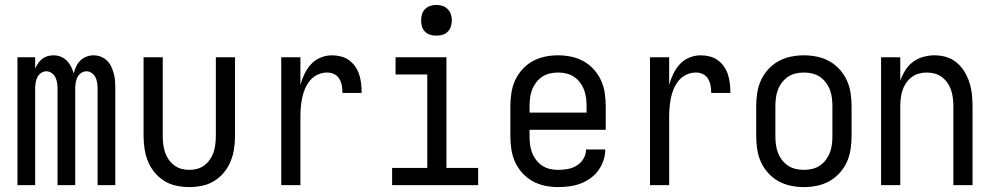

<svg xmlns="http://www.w3.org/2000/svg" viewBox="-20 -753 4040 781"><path d="M51 0V-520H123V-474Q128 -485 135 -495.5Q142 -506 151.5 -513.5Q161 -521 173 -524.5Q185 -528 198 -528Q213 -528 227 -522.5Q241 -517 251.5 -506.5Q262 -496 269 -482Q276 -468 280 -454Q283 -468 289.5 -482Q296 -496 306.5 -506.5Q317 -517 331.5 -522.5Q346 -528 361 -528Q376 -528 390 -522.5Q404 -517 415 -506.5Q426 -496 432.5 -482Q439 -468 443 -453.5Q447 -439 448 -424Q449 -409 449 -394V0H377V-394Q377 -405 375 -417Q373 -429 368 -439Q363 -449 353 -456Q343 -463 332 -463Q320 -463 310 -456Q300 -449 295 -439Q290 -429 288 -417Q286 -405 286 -394V0H214V-394Q214 -405 212 -417Q210 -429 205 -439Q200 -449 190 -456Q180 -463 168 -463Q157 -463 147 -456Q137 -449 132 -439Q127 -429 125 -417Q123 -405 123 -394V0Z M750 8Q724 8 697.5 2.5Q671 -3 648.5 -17Q626 -31 609 -51.5Q592 -72 582 -96.5Q572 -121 568 -147.5Q564 -174 564 -200V-520H642V-200Q642 -183 644 -166.5Q646 -150 651 -134.5Q656 -119 665.5 -105Q675 -91 688 -81Q701 -71 717 -66.5Q733 -62 750 -62Q767 -62 783 -66.5Q799 -71 812 -81Q825 -91 834.5 -105Q844 -119 849 -134.5Q854 -150 856 -166.5Q858 -183 858 -200V-520H936V-200Q936 -174 932 -147.5Q928 -121 918 -96.5Q908 -72 891 -51.5Q874 -31 851.5 -17Q829 -3 802.5 2.5Q776 8 750 8Z M1124 0V-520H1202V-408Q1208 -430 1218.5 -452Q1229 -474 1245 -491.5Q1261 -509 1283.5 -518.5Q1306 -528 1330 -528Q1348 -528 1366.5 -523.5Q1385 -519 1400 -508Q1415 -497 1425.5 -481.5Q1436 -466 1441.5 -448.5Q1447 -431 1449 -412.5Q1451 -394 1451 -375H1373Q1373 -390 1370.5 -404.5Q1368 -419 1360.5 -432Q1353 -445 1339.5 -451.5Q1326 -458 1311 -458Q1291 -458 1272.5 -449.5Q1254 -441 1241.5 -426Q1229 -411 1221 -392.5Q1213 -374 1209 -354.5Q1205 -335 1203.5 -315Q1202 -295 1202 -276V0Z M1575 0V-70H1718V-450H1589V-520H1796V-70H1925V0ZM1755 -608Q1742 -608 1730 -611.5Q1718 -615 1709 -624Q1700 -633 1696.5 -645Q1693 -657 1693 -670Q1693 -683 1696.5 -695Q1700 -707 1709 -716Q1718 -725 1730 -729Q1742 -733 1755 -733Q1768 -733 1780 -729Q1792 -725 1801 -716Q1810 -707 1814 -695Q1818 -683 1818 -670Q1818 -657 1814 -645Q1810 -633 1801 -624Q1792 -615 1780 -611.5Q1768 -608 1755 -608Z M2250 8Q2223 8 2196.5 2.5Q2170 -3 2146.5 -16Q2123 -29 2104.5 -49.5Q2086 -70 2075 -94.5Q2064 -119 2060 -146Q2056 -173 2056 -200V-320Q2056 -347 2060 -374Q2064 -401 2075 -425.5Q2086 -450 2104.5 -470.5Q2123 -491 2146.5 -504Q2170 -517 2196.5 -522.5Q2223 -528 2250 -528Q2277 -528 2303.5 -522.5Q2330 -517 2353.5 -504Q2377 -491 2395.5 -470.5Q2414 -450 2425 -425.5Q2436 -401 2440 -374Q2444 -347 2444 -320V-225H2134V-200Q2134 -183 2136 -166Q2138 -149 2144 -133Q2150 -117 2160.5 -103Q2171 -89 2185 -79.5Q2199 -70 2216 -66Q2233 -62 2250 -62Q2270 -62 2289.5 -65.5Q2309 -69 2326 -79.5Q2343 -90 2353.5 -107.5Q2364 -125 2364 -145H2442Q2442 -122 2434.5 -100Q2427 -78 2413.5 -59.5Q2400 -41 2381 -27.5Q2362 -14 2340.5 -6Q2319 2 2296 5Q2273 8 2250 8ZM2366 -295V-320Q2366 -337 2364 -354Q2362 -371 2356 -387Q2350 -403 2339.5 -417Q2329 -431 2315 -440.5Q2301 -450 2284 -454Q2267 -458 2250 -458Q2233 -458 2216 -454Q2199 -450 2185 -440.5Q2171 -431 2160.5 -417Q2150 -403 2144 -387Q2138 -371 2136 -354Q2134 -337 2134 -320V-295Z M2624 0V-520H2702V-408Q2708 -430 2718.5 -452Q2729 -474 2745 -491.5Q2761 -509 2783.5 -518.5Q2806 -528 2830 -528Q2848 -528 2866.5 -523.5Q2885 -519 2900 -508Q2915 -497 2925.5 -481.5Q2936 -466 2941.5 -448.5Q2947 -431 2949 -412.5Q2951 -394 2951 -375H2873Q2873 -390 2870.5 -404.5Q2868 -419 2860.5 -432Q2853 -445 2839.5 -451.5Q2826 -458 2811 -458Q2791 -458 2772.5 -449.5Q2754 -441 2741.5 -426Q2729 -411 2721 -392.5Q2713 -374 2709 -354.5Q2705 -335 2703.5 -315Q2702 -295 2702 -276V0Z M3250 8Q3223 8 3196.5 2.5Q3170 -3 3146.5 -16Q3123 -29 3104.5 -49.5Q3086 -70 3075 -94.5Q3064 -119 3060 -146Q3056 -173 3056 -200V-320Q3056 -347 3060 -374Q3064 -401 3075 -425.5Q3086 -450 3104.5 -470.5Q3123 -491 3146.5 -504Q3170 -517 3196.5 -522.5Q3223 -528 3250 -528Q3277 -528 3303.5 -522.5Q3330 -517 3353.5 -504Q3377 -491 3395.5 -470.5Q3414 -450 3425 -425.5Q3436 -401 3440 -374Q3444 -347 3444 -320V-200Q3444 -173 3440 -146Q3436 -119 3425 -94.5Q3414 -70 3395.5 -49.5Q3377 -29 3353.5 -16Q3330 -3 3303.5 2.5Q3277 8 3250 8ZM3250 -62Q3267 -62 3284 -66Q3301 -70 3315 -79.5Q3329 -89 3339.5 -103Q3350 -117 3356 -133Q3362 -149 3364 -166Q3366 -183 3366 -200V-320Q3366 -337 3364 -354Q3362 -371 3356 -387Q3350 -403 3339.5 -417Q3329 -431 3315 -440.5Q3301 -450 3284 -454Q3267 -458 3250 -458Q3233 -458 3216 -454Q3199 -450 3185 -440.5Q3171 -431 3160.5 -417Q3150 -403 3144 -387Q3138 -371 3136 -354Q3134 -337 3134 -320V-200Q3134 -183 3136 -166Q3138 -149 3144 -133Q3150 -117 3160.5 -103Q3171 -89 3185 -79.5Q3199 -70 3216 -66Q3233 -62 3250 -62Z M3564 0V-520H3642V-425Q3650 -447 3662.5 -467Q3675 -487 3693.5 -501Q3712 -515 3735 -521.5Q3758 -528 3781 -528Q3806 -528 3829.5 -521Q3853 -514 3872 -498Q3891 -482 3903.5 -461Q3916 -440 3923.5 -416.5Q3931 -393 3933.5 -368.5Q3936 -344 3936 -320V0H3858V-320Q3858 -337 3856 -353.5Q3854 -370 3849 -385.5Q3844 -401 3834.5 -415Q3825 -429 3812 -439Q3799 -449 3783 -453.5Q3767 -458 3750 -458Q3733 -458 3717 -453.5Q3701 -449 3688 -439Q3675 -429 3665.5 -415Q3656 -401 3651 -385.5Q3646 -370 3644 -353.5Q3642 -337 3642 -320V0Z"/></svg>

Font: HulyMono
Style: Regular
Weight: 400
Monospace: yes
Designer: Belleve Invis
Foundry: Belleve Invis
Version: Version 33.2.5; ttfautohint (v1.8.4)